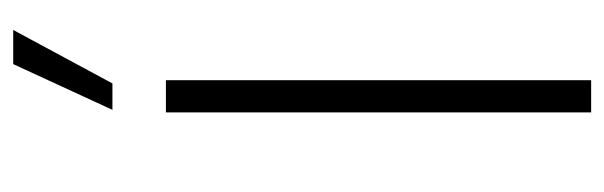

<svg xmlns="http://www.w3.org/2000/svg" viewBox="-340 -598 937 298"><g transform="rotate(-90 129.0 -448.5)"><path d="M179 -897H232L149 -743H108ZM154 -660V0H104V-660Z"/></g></svg>

Font: Elaine Sans Light
Style: Regular
Weight: 300
Designer: Wei Huang
Foundry: Wei Huang
Version: Version 2.001;December 24, 2019;FontCreator 12.0.0.2547 64-b